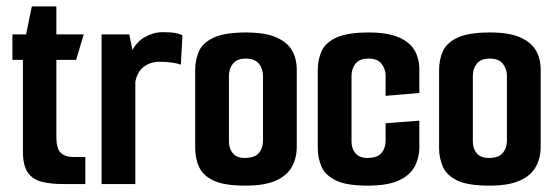

<svg xmlns="http://www.w3.org/2000/svg" viewBox="-20 -578 1751 603"><path d="M178 0Q140 0 111.5 -7Q83 -14 67.5 -36Q52 -58 52 -102V-390H19V-470H62L80 -558H157V-470H243L219 -390H157V-148Q157 -112 170.5 -98.5Q184 -85 210 -85H248V0Z M299 0V-470H386L396 -421Q411 -449 437.5 -463Q464 -477 489 -477Q516 -477 530 -474.5Q544 -472 553 -467L548 -375Q537 -379 519.5 -381.5Q502 -384 480 -384Q453 -384 432 -368.5Q411 -353 405 -321V0Z M750 5Q684 5 650.5 -11Q617 -27 605 -54Q593 -81 593 -113V-358Q593 -391 605 -417.5Q617 -444 651.5 -460Q686 -476 753 -476Q813 -476 848 -460.5Q883 -445 897.5 -419Q912 -393 912 -360V-117Q912 -82 897 -54.5Q882 -27 847 -11Q812 5 750 5ZM749 -82Q780 -82 793 -97.5Q806 -113 806 -136V-340Q806 -361 793.5 -377.5Q781 -394 752 -394Q724 -394 711.5 -378Q699 -362 699 -340V-133Q699 -112 711 -97Q723 -82 749 -82Z M1135 5Q1069 5 1035.5 -11Q1002 -27 990 -54Q978 -81 978 -113V-358Q978 -391 990 -417.5Q1002 -444 1036.5 -460Q1071 -476 1138 -476Q1198 -476 1233 -460.5Q1268 -445 1282.5 -419Q1297 -393 1297 -360V-286L1191 -277V-340Q1191 -361 1178.5 -377.5Q1166 -394 1137 -394Q1109 -394 1096.5 -378Q1084 -362 1084 -340V-133Q1084 -112 1096 -97Q1108 -82 1134 -82Q1165 -82 1178 -97.5Q1191 -113 1191 -136V-191L1297 -199V-117Q1297 -82 1282 -54.5Q1267 -27 1232 -11Q1197 5 1135 5Z M1516 5Q1450 5 1416.5 -11Q1383 -27 1371 -54Q1359 -81 1359 -113V-358Q1359 -391 1371 -417.5Q1383 -444 1417.5 -460Q1452 -476 1519 -476Q1579 -476 1614 -460.5Q1649 -445 1663.5 -419Q1678 -393 1678 -360V-117Q1678 -82 1663 -54.5Q1648 -27 1613 -11Q1578 5 1516 5ZM1515 -82Q1546 -82 1559 -97.5Q1572 -113 1572 -136V-340Q1572 -361 1559.5 -377.5Q1547 -394 1518 -394Q1490 -394 1477.5 -378Q1465 -362 1465 -340V-133Q1465 -112 1477 -97Q1489 -82 1515 -82Z"/></svg>

Font: Smooch Sans Thin
Style: Bold
Weight: 700
Version: Version 1.010